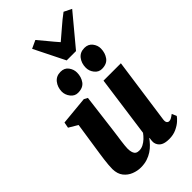

<svg xmlns="http://www.w3.org/2000/svg" viewBox="-314 -1137 1235 1235"><g transform="rotate(-45 303.0 -520.0)"><path d="M182 10.5Q151 10.5 119.8 -1.8Q88.5 -14 67.2 -40.8Q46 -67.5 45 -112Q45 -129 46.8 -150Q48.5 -171 51.5 -194Q54.5 -217 58 -240.8Q61.5 -264.5 65 -287L92 -466.5L31.5 -502.5L39 -542L233 -560.5L257.5 -547.5L225 -287.5Q222.5 -266 219.2 -243.8Q216 -221.5 213.2 -201Q210.5 -180.5 208.8 -164Q207 -147.5 207 -137Q207 -114.5 211.8 -100.8Q216.5 -87 226 -80.5Q235.5 -74 251.5 -74Q271 -74 289 -83.2Q307 -92.5 322.5 -107.2Q338 -122 349.5 -138L407 -555H565L502 -107.5Q499.5 -88.5 505.5 -80Q511.5 -71.5 522 -71.5Q530.5 -71.5 539.5 -76Q548.5 -80.5 566 -93.5L579.5 -61Q573 -50.5 554.5 -33.8Q536 -17 507 -3.5Q478 10 440.5 10Q400 10 379.2 -4.2Q358.5 -18.5 353.5 -43.5Q353 -47 352.8 -51.8Q352.5 -56.5 353 -62Q353.5 -67.5 354.2 -73.5Q355 -79.5 356 -85L354 -85.5Q341.5 -68.5 325.5 -51.5Q309.5 -34.5 288.5 -20.5Q267.5 -6.5 241.2 2Q215 10.5 182 10.5ZM236 -615Q206.5 -615 186.8 -640Q167 -665 167 -695.5Q168 -735 190.2 -763Q212.5 -791 251.5 -791Q287 -791 305.2 -766.2Q323.5 -741.5 323.5 -712.5Q323.5 -673 302.8 -644Q282 -615 236 -615ZM453.5 -615Q424 -615 404.2 -640Q384.5 -665 385 -695.5Q385.5 -735 407.2 -763Q429 -791 469 -791Q503.5 -791 522.8 -766.2Q542 -741.5 541.5 -712.5Q541 -673 520 -644Q499 -615 453.5 -615ZM331.5 -814.5 227 -1024.5 282 -1050Q307.5 -1020.5 333.8 -988Q360 -955.5 387.5 -924.5Q425.5 -956 462 -988.2Q498.5 -1020.5 538.5 -1050L591 -1024L416.5 -814.5Z"/></g></svg>

Font: Merriweather 36pt Black
Style: Italic
Weight: 900
Italic angle: -7.8°
Version: Version 2.101